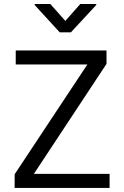

<svg xmlns="http://www.w3.org/2000/svg" viewBox="-20 -921 609 941"><path d="M502 -673.8H57.1V-605H408.2L51.8 -66.9V0H517.1V-68.8H146L502 -607.9ZM300.3 -818.4 226.6 -901.4H149.9V-896.5L272.5 -762.7H327.6L451.7 -896.5V-901.4H373.5Z"/></svg>

Font: FAU Chimera
Style: Regular
Weight: 400
Version: Version 1.002;hotconv 1.0.117;makeotfexe 2.5.65602